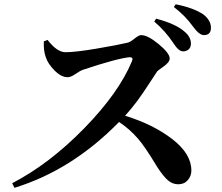

<svg xmlns="http://www.w3.org/2000/svg" viewBox="-20 -856 1040 900"><path d="M703.1 -754.9 711.9 -768.6Q806.6 -743.2 845.7 -707Q875 -682.6 875 -651.4Q875 -634.8 864.7 -625Q854.5 -615.2 837.9 -615.2Q817.4 -615.2 793 -653.3Q755.9 -710 703.1 -754.9ZM185.5 -662.1 203.1 -668.9Q247.1 -611.3 287.1 -611.3Q333 -611.3 431.6 -627.9Q530.3 -644.5 579.1 -656.2Q590.8 -659.2 610.8 -675.3Q630.9 -691.4 641.6 -691.4Q672.9 -691.4 724.1 -648.9Q775.4 -606.4 775.4 -582Q775.4 -564.5 747.1 -544.4Q718.8 -524.4 716.8 -521.5Q713.9 -517.6 681.6 -467.8Q649.4 -418 622.6 -381.8Q595.7 -345.7 566.4 -313.5Q699.2 -272.5 788.1 -203.6Q877 -134.8 877 -56.6Q877 -31.2 860.4 -11.7Q843.8 7.8 815.4 7.8Q788.1 7.8 766.1 -11.7Q744.1 -31.2 715.8 -75.2Q658.2 -170.9 626 -207Q587.9 -251 538.1 -284.2Q317.4 -58.6 47.9 24.4L37.1 2.9Q211.9 -87.9 374.5 -254.4Q537.1 -420.9 598.6 -569.3Q606.4 -587.9 587.9 -587.9Q528.3 -582 370.1 -529.3Q355.5 -524.4 334 -509.3Q312.5 -494.1 296.9 -494.1Q266.6 -494.1 235.4 -525.9Q204.1 -557.6 194.3 -588.9Q183.6 -618.2 185.5 -662.1ZM794.9 -823.2 803.7 -835.9Q887.7 -819.3 933.6 -788.1Q968.8 -760.7 968.8 -725.6Q968.8 -691.4 935.5 -691.4Q914.1 -691.4 884.8 -731.4Q849.6 -781.2 794.9 -823.2Z"/></svg>

Font: GenYoMin TW TTF Bold
Style: Regular
Weight: 700
Version: Version 1.300